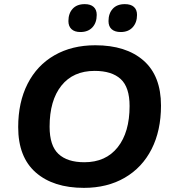

<svg xmlns="http://www.w3.org/2000/svg" viewBox="-20 -899 832 929"><path d="M68 -284Q68 -404 113.5 -493.5Q159 -583 243.5 -631.5Q328 -680 441 -680Q590 -680 674.5 -606Q759 -532 759 -388Q759 -267 713.5 -177.5Q668 -88 583.5 -39Q499 10 386 10Q238 10 153 -64.5Q68 -139 68 -284ZM607 -386Q607 -477 564 -516.5Q521 -556 438 -556Q334 -556 277 -484.5Q220 -413 220 -286Q220 -194 263 -154Q306 -114 388 -114Q492 -114 549.5 -186.5Q607 -259 607 -386ZM505 -797Q505 -834 525.5 -856.5Q546 -879 584 -879Q613 -879 628 -865.5Q643 -852 643 -827Q643 -790 622 -767Q601 -744 564 -744Q536 -744 520.5 -757.5Q505 -771 505 -797ZM311 -797Q311 -834 331.5 -856.5Q352 -879 390 -879Q418 -879 433 -865.5Q448 -852 448 -827Q448 -789 427 -766.5Q406 -744 369 -744Q341 -744 326 -758Q311 -772 311 -797Z"/></svg>

Font: SN Pro Bold
Style: Bold Italic
Weight: 700
Italic angle: -9°
Designer: Tobias Whetton
Foundry: Supernotes
Version: Version 1.003